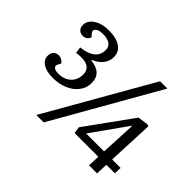

<svg xmlns="http://www.w3.org/2000/svg" viewBox="-144 -975 1248 1248"><g transform="rotate(45 480.5 -351.0)"><path d="M293 11 707 -713H774L361 11ZM846 -133H924L922 -82H844L841 0H767L770 -82H552L545 -128L775 -447L849 -457L860 -451ZM772 -133 784 -382 607 -133ZM384 -611Q384 -574 360.5 -544Q337 -514 296 -498V-492Q401 -482 401 -390Q401 -346 374.5 -310.5Q348 -275 302 -255Q256 -235 198 -235Q140 -235 106.5 -256Q73 -277 73 -314Q73 -339 86.5 -353Q100 -367 125 -367Q137 -367 151 -359Q165 -351 171 -340L159 -317Q151 -301 163.5 -290.5Q176 -280 203 -280Q258 -280 290.5 -310.5Q323 -341 323 -391Q323 -461 235 -461Q207 -461 190 -457L184 -501Q314 -516 314 -606Q314 -668 227 -668Q189 -668 173 -652Q157 -636 176 -615L190 -600Q177 -566 142 -566Q120 -566 106.5 -580Q93 -594 93 -616Q93 -658 134 -685Q175 -712 239 -712Q307 -712 345.5 -685.5Q384 -659 384 -611Z"/></g></svg>

Font: Literata 12pt
Style: Italic
Weight: 400
Italic angle: -2°
Designer: Latin by Veronika Burian and Jose Scaglione. Greek by Irene Vlachou. Cyrillic by Vera Evstafieva
Foundry: TypeTogether
Version: Version 3.002